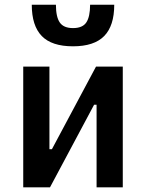

<svg xmlns="http://www.w3.org/2000/svg" viewBox="-20 -803 626 823"><path d="M156.7 0V-163.6H202.6L391.6 -517.6H425.8V-354H383.3L194.3 0ZM79.6 0V-517.6H191.9V0ZM394 0V-517.6H506.3V0ZM293 -604.5Q201.7 -604.5 158.9 -648.7Q116.2 -692.9 116.2 -782.7H219.7Q219.7 -730.5 236.3 -706.5Q252.9 -682.6 293 -682.6Q334 -682.6 350.1 -707Q366.2 -731.4 366.2 -782.7H469.7Q469.7 -692.4 426.5 -648.4Q383.3 -604.5 293 -604.5Z"/></svg>

Font: Cascadia Code Medium
Style: Regular
Weight: 500
Monospace: yes
Designer: Aaron Bell
Foundry: Saja Typeworks
Version: Version 2407.024